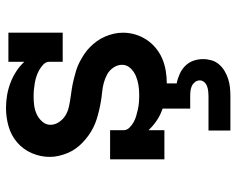

<svg xmlns="http://www.w3.org/2000/svg" viewBox="-94 -474 788 640"><g transform="rotate(-90 300.0 -154.0)"><path d="M185 220V147H300Q308 147 316.5 146Q325 145 333 142Q341 139 346.5 132.5Q352 126 352 118Q352 109 346.5 102Q341 95 333.5 91.5Q326 88 317.5 87Q309 86 300 86H258V-6Q237 -13 219 -25Q201 -37 186 -53V0H89V-181H186V-136Q186 -125 194.5 -116.5Q203 -108 213 -102.5Q223 -97 233.5 -94Q244 -91 255 -88.5Q266 -86 277.5 -85Q289 -84 300 -84H305Q321 -84 336.5 -86.5Q352 -89 366.5 -95Q381 -101 392.5 -113Q404 -125 404 -141Q404 -156 395 -169.5Q386 -183 372.5 -190.5Q359 -198 344 -202Q329 -206 313.5 -207.5Q298 -209 283 -211.5Q268 -214 253 -217.5Q238 -221 223.5 -225.5Q209 -230 195 -237Q181 -244 168.5 -253Q156 -262 145 -272.5Q134 -283 125 -295.5Q116 -308 110 -322.5Q104 -337 100.5 -352Q97 -367 97 -382Q97 -413 109.5 -442Q122 -471 145.5 -491Q169 -511 199 -519.5Q229 -528 260 -528Q281 -528 302 -524.5Q323 -521 343 -513.5Q363 -506 381 -494.5Q399 -483 414 -467V-520H511V-339H414V-384Q414 -395 405 -403.5Q396 -412 386 -417.5Q376 -423 365.5 -426.5Q355 -430 343.5 -432Q332 -434 321 -435Q310 -436 298 -436Q283 -436 268 -434Q253 -432 239 -425.5Q225 -419 214.5 -407Q204 -395 204 -380Q204 -365 213 -351.5Q222 -338 235 -330Q248 -322 263.5 -318.5Q279 -315 294 -313Q309 -311 324.5 -308.5Q340 -306 354.5 -302.5Q369 -299 384 -294.5Q399 -290 412.5 -283Q426 -276 439 -267.5Q452 -259 463 -248Q474 -237 483 -224.5Q492 -212 498 -198Q504 -184 507.5 -169Q511 -154 511 -138Q511 -117 505 -97Q499 -77 487.5 -59.5Q476 -42 459.5 -28.5Q443 -15 424 -7Q405 1 384 4.5Q363 8 342 8V41Q358 44 373.5 51Q389 58 400.5 69.5Q412 81 417.5 96.5Q423 112 423 129Q423 143 419 157Q415 171 405.5 182Q396 193 383.5 200.5Q371 208 357 212.5Q343 217 328.5 218.5Q314 220 300 220Z"/></g></svg>

Font: Iosevka Etoile Semibold
Style: Regular
Weight: 600
Designer: Belleve Invis
Foundry: Belleve Invis
Version: Version 22.1.2; ttfautohint (v1.8.4)